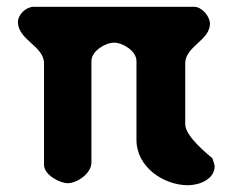

<svg xmlns="http://www.w3.org/2000/svg" viewBox="-20 -540 684 567"><path d="M317 -414C343 -414 383 -389 383 -360V-127C383 -46 464 7 535 7C568 7 614 -10 614 -50C614 -51 613 -53 613 -53C613 -56 608 -70 607 -73C599 -80 527 -136 527 -173V-353C527 -403 600 -421 600 -470C600 -492 576 -520 553 -520H80C57 -520 33 -497 33 -475C33 -422 110 -404 110 -353V-53C110 -24 156 1 180 1C208 1 250 -28 250 -60V-360C250 -389 291 -414 317 -414Z"/></svg>

Font: Asimov Print
Style: Regular
Weight: 500
Designer: Google
Version: Version 2.000980: 2014